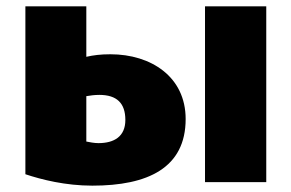

<svg xmlns="http://www.w3.org/2000/svg" viewBox="-20 -561 918 605"><path d="M60 -541H252V-382C274 -387 297 -390 328 -390C456 -390 565 -319 565 -186C565 -32 446 24 271 24C186 24 111 5 60 -12ZM375 -183C375 -236 348 -262 293 -262C278 -262 264 -260 252 -258V-115C262 -113 277 -110 290 -110C340 -110 375 -131 375 -183ZM819 13H626V-541H819Z"/></svg>

Font: Repo Black
Style: Regular
Weight: 900
Designer: Stefan Peev
Foundry: Context Ltd
Version: Version 1.502